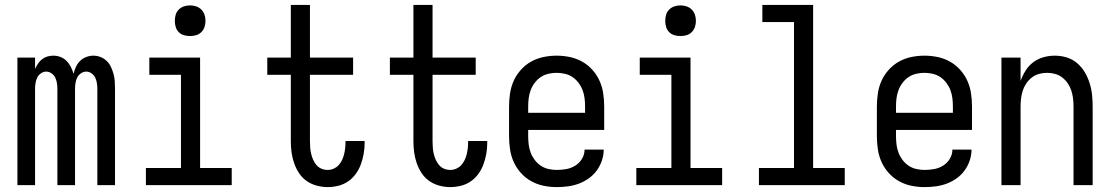

<svg xmlns="http://www.w3.org/2000/svg" viewBox="-20 -755 4540 783"><path d="M51 0V-520H123V-474Q128 -485 135 -495.5Q142 -506 151.5 -513.5Q161 -521 173 -524.5Q185 -528 198 -528Q213 -528 227 -522.5Q241 -517 251.5 -506.5Q262 -496 269 -482Q276 -468 280 -454Q283 -468 289.5 -482Q296 -496 306.5 -506.5Q317 -517 331.5 -522.5Q346 -528 361 -528Q376 -528 390 -522.5Q404 -517 415 -506.5Q426 -496 432.5 -482Q439 -468 443 -453.5Q447 -439 448 -424Q449 -409 449 -394V0H377V-394Q377 -405 375 -417Q373 -429 368 -439Q363 -449 353 -456Q343 -463 332 -463Q320 -463 310 -456Q300 -449 295 -439Q290 -429 288 -417Q286 -405 286 -394V0H214V-394Q214 -405 212 -417Q210 -429 205 -439Q200 -449 190 -456Q180 -463 168 -463Q157 -463 147 -456Q137 -449 132 -439Q127 -429 125 -417Q123 -405 123 -394V0Z M575 0V-70H718V-450H589V-520H796V-70H925V0ZM755 -608Q742 -608 730 -611.5Q718 -615 709 -624Q700 -633 696.5 -645Q693 -657 693 -670Q693 -683 696.5 -695Q700 -707 709 -716Q718 -725 730 -729Q742 -733 755 -733Q768 -733 780 -729Q792 -725 801 -716Q810 -707 814 -695Q818 -683 818 -670Q818 -657 814 -645Q810 -633 801 -624Q792 -615 780 -611.5Q768 -608 755 -608Z M1316 8Q1294 8 1271.5 2Q1249 -4 1230.5 -17Q1212 -30 1199.5 -49Q1187 -68 1179.5 -89.5Q1172 -111 1169 -133.5Q1166 -156 1166 -179V-450H1070V-520H1166V-735H1244V-520H1420V-450H1244V-179Q1244 -166 1245 -153Q1246 -140 1249 -127.5Q1252 -115 1257 -103.5Q1262 -92 1270.5 -82Q1279 -72 1291 -67Q1303 -62 1316 -62Q1329 -62 1340.5 -67Q1352 -72 1360.5 -81Q1369 -90 1374.5 -101.5Q1380 -113 1383 -125Q1386 -137 1387.5 -149.5Q1389 -162 1389 -174V-180H1467V-171Q1467 -149 1463 -127Q1459 -105 1451.5 -84.5Q1444 -64 1431 -46Q1418 -28 1400 -15.5Q1382 -3 1360 2.5Q1338 8 1316 8Z M1816 8Q1794 8 1771.5 2Q1749 -4 1730.5 -17Q1712 -30 1699.5 -49Q1687 -68 1679.5 -89.5Q1672 -111 1669 -133.5Q1666 -156 1666 -179V-450H1570V-520H1666V-735H1744V-520H1920V-450H1744V-179Q1744 -166 1745 -153Q1746 -140 1749 -127.5Q1752 -115 1757 -103.5Q1762 -92 1770.5 -82Q1779 -72 1791 -67Q1803 -62 1816 -62Q1829 -62 1840.5 -67Q1852 -72 1860.5 -81Q1869 -90 1874.5 -101.5Q1880 -113 1883 -125Q1886 -137 1887.5 -149.5Q1889 -162 1889 -174V-180H1967V-171Q1967 -149 1963 -127Q1959 -105 1951.5 -84.5Q1944 -64 1931 -46Q1918 -28 1900 -15.5Q1882 -3 1860 2.5Q1838 8 1816 8Z M2250 8Q2223 8 2196.5 2.5Q2170 -3 2146.5 -16Q2123 -29 2104.5 -49.5Q2086 -70 2075 -94.5Q2064 -119 2060 -146Q2056 -173 2056 -200V-320Q2056 -347 2060 -374Q2064 -401 2075 -425.5Q2086 -450 2104.5 -470.5Q2123 -491 2146.5 -504Q2170 -517 2196.5 -522.5Q2223 -528 2250 -528Q2277 -528 2303.5 -522.5Q2330 -517 2353.5 -504Q2377 -491 2395.5 -470.5Q2414 -450 2425 -425.5Q2436 -401 2440 -374Q2444 -347 2444 -320V-225H2134V-200Q2134 -183 2136 -166Q2138 -149 2144 -133Q2150 -117 2160.5 -103Q2171 -89 2185 -79.5Q2199 -70 2216 -66Q2233 -62 2250 -62Q2270 -62 2289.5 -65.5Q2309 -69 2326 -79.5Q2343 -90 2353.5 -107.5Q2364 -125 2364 -145H2442Q2442 -122 2434.5 -100Q2427 -78 2413.5 -59.5Q2400 -41 2381 -27.5Q2362 -14 2340.5 -6Q2319 2 2296 5Q2273 8 2250 8ZM2366 -295V-320Q2366 -337 2364 -354Q2362 -371 2356 -387Q2350 -403 2339.5 -417Q2329 -431 2315 -440.5Q2301 -450 2284 -454Q2267 -458 2250 -458Q2233 -458 2216 -454Q2199 -450 2185 -440.5Q2171 -431 2160.5 -417Q2150 -403 2144 -387Q2138 -371 2136 -354Q2134 -337 2134 -320V-295Z M2575 0V-70H2718V-450H2589V-520H2796V-70H2925V0ZM2755 -608Q2742 -608 2730 -611.5Q2718 -615 2709 -624Q2700 -633 2696.5 -645Q2693 -657 2693 -670Q2693 -683 2696.5 -695Q2700 -707 2709 -716Q2718 -725 2730 -729Q2742 -733 2755 -733Q2768 -733 2780 -729Q2792 -725 2801 -716Q2810 -707 2814 -695Q2818 -683 2818 -670Q2818 -657 2814 -645Q2810 -633 2801 -624Q2792 -615 2780 -611.5Q2768 -608 2755 -608Z M3075 0V-70H3218V-665H3089V-735H3296V-70H3425V0Z M3750 8Q3723 8 3696.5 2.5Q3670 -3 3646.5 -16Q3623 -29 3604.5 -49.5Q3586 -70 3575 -94.5Q3564 -119 3560 -146Q3556 -173 3556 -200V-320Q3556 -347 3560 -374Q3564 -401 3575 -425.5Q3586 -450 3604.5 -470.5Q3623 -491 3646.5 -504Q3670 -517 3696.5 -522.5Q3723 -528 3750 -528Q3777 -528 3803.5 -522.5Q3830 -517 3853.5 -504Q3877 -491 3895.5 -470.5Q3914 -450 3925 -425.5Q3936 -401 3940 -374Q3944 -347 3944 -320V-225H3634V-200Q3634 -183 3636 -166Q3638 -149 3644 -133Q3650 -117 3660.5 -103Q3671 -89 3685 -79.5Q3699 -70 3716 -66Q3733 -62 3750 -62Q3770 -62 3789.5 -65.5Q3809 -69 3826 -79.5Q3843 -90 3853.5 -107.5Q3864 -125 3864 -145H3942Q3942 -122 3934.5 -100Q3927 -78 3913.5 -59.5Q3900 -41 3881 -27.5Q3862 -14 3840.5 -6Q3819 2 3796 5Q3773 8 3750 8ZM3866 -295V-320Q3866 -337 3864 -354Q3862 -371 3856 -387Q3850 -403 3839.5 -417Q3829 -431 3815 -440.5Q3801 -450 3784 -454Q3767 -458 3750 -458Q3733 -458 3716 -454Q3699 -450 3685 -440.5Q3671 -431 3660.5 -417Q3650 -403 3644 -387Q3638 -371 3636 -354Q3634 -337 3634 -320V-295Z M4064 0V-520H4142V-425Q4150 -447 4162.5 -467Q4175 -487 4193.5 -501Q4212 -515 4235 -521.5Q4258 -528 4281 -528Q4306 -528 4329.5 -521Q4353 -514 4372 -498Q4391 -482 4403.5 -461Q4416 -440 4423.5 -416.5Q4431 -393 4433.5 -368.5Q4436 -344 4436 -320V0H4358V-320Q4358 -337 4356 -353.5Q4354 -370 4349 -385.5Q4344 -401 4334.5 -415Q4325 -429 4312 -439Q4299 -449 4283 -453.5Q4267 -458 4250 -458Q4233 -458 4217 -453.5Q4201 -449 4188 -439Q4175 -429 4165.5 -415Q4156 -401 4151 -385.5Q4146 -370 4144 -353.5Q4142 -337 4142 -320V0Z"/></svg>

Font: Iosevka
Style: Regular
Weight: 400
Monospace: yes
Designer: Belleve Invis
Foundry: Belleve Invis
Version: Version 33.2.3; ttfautohint (v1.8.4)